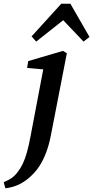

<svg xmlns="http://www.w3.org/2000/svg" viewBox="-103 -773 502 1034"><path d="M-74 241 -83 208Q-66 201 -52.5 193.5Q-39 186 -27.5 175.5Q-16 165 -6 151Q8 133 20 108Q32 83 42.5 45.5Q53 8 63 -47L134 -421L168 -396L43 -407L49 -444L236 -499L257 -486L171 -44Q161 7 146 47Q131 87 111.5 118Q92 149 66 173Q39 200 4 218Q-31 236 -74 241ZM347 -549 209 -694H275L92 -549L67 -577L227 -753H276L379 -574Z"/></svg>

Font: Source Serif 4 18pt SemiBold
Style: Italic
Weight: 600
Italic angle: -12°
Designer: Frank Grießhammer
Foundry: Adobe Systems Incorporated
Version: Version 4.004;hotconv 1.0.116;makeotfexe 2.5.65601